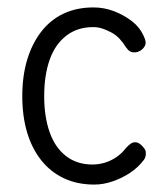

<svg xmlns="http://www.w3.org/2000/svg" viewBox="-20 -486 451 517"><path d="M234 11Q188 11 152 -6Q116 -23 91 -54.5Q66 -86 53 -129.5Q40 -173 40 -227Q40 -281 53 -324.5Q66 -368 90.5 -400Q115 -432 150.5 -449Q186 -466 232 -466Q260 -466 286.5 -456Q313 -446 334.5 -429.5Q356 -413 366 -391Q371 -381 372 -373.5Q373 -366 368 -359Q363 -352 356 -348.5Q349 -345 342 -345Q329 -344 319 -359Q311 -372 301.5 -382Q292 -392 280 -398.5Q268 -405 256 -409Q244 -413 231 -413Q188 -413 158 -389.5Q128 -366 113.5 -324.5Q99 -283 99 -227Q99 -172 113.5 -130.5Q128 -89 157.5 -66Q187 -43 229 -43Q246 -43 262.5 -48Q279 -53 293.5 -63Q308 -73 318 -86Q325 -94 331 -98.5Q337 -103 344 -103Q350 -103 356 -99Q362 -95 368 -87Q372 -82 372.5 -76.5Q373 -71 372 -65.5Q371 -60 367 -55Q352 -35 330 -20.5Q308 -6 283 2.5Q258 11 234 11Z"/></svg>

Font: Fredoka SemiCondensed Light
Style: Regular
Weight: 300
Width: 4
Designer: Ben Nathan
Foundry: Milena B. Brandão, Ben Nathan
Version: Version 2.001